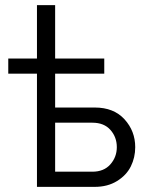

<svg xmlns="http://www.w3.org/2000/svg" viewBox="-20 -728 581 748"><path d="M124 -708H194.8V-500H386.2V-440.9H194.8V-309.1H349.1Q423.3 -309.1 465.1 -263.2Q506.8 -217.3 506.8 -154.8Q506.8 -114.3 489.7 -79.8Q472.7 -45.4 436 -22.7Q399.4 0 349.1 0H124V-440.9H12.2V-500H124ZM194.8 -250V-59.1H339.8Q384.8 -59.1 409.9 -87.6Q435.1 -116.2 435.1 -154.8Q435.1 -193.8 410.2 -221.9Q385.3 -250 339.8 -250Z"/></svg>

Font: LT Superior
Style: Regular
Weight: 400
Designer: Daniel Lyons
Foundry: LyonsType
Version: Version 1.000